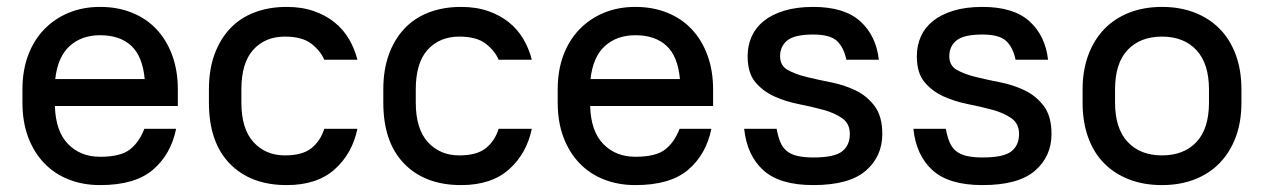

<svg xmlns="http://www.w3.org/2000/svg" viewBox="-20 -528 3660 556"><path d="M270 8Q220 8 178.5 -8.5Q137 -25 107.5 -56Q78 -87 61.5 -131Q45 -175 45 -231V-269Q45 -324 61.5 -368Q78 -412 108 -443Q138 -474 179 -491Q220 -508 270 -508Q320 -508 361.5 -491.5Q403 -475 432.5 -444Q462 -413 478.5 -368.5Q495 -324 495 -269V-221H139Q141 -148 177 -111Q213 -74 270 -74Q329 -74 356 -95Q383 -116 398 -155H490Q475 -81 423 -36.5Q371 8 270 8ZM270 -426Q216 -426 181.5 -394.5Q147 -363 140 -299H399Q393 -365 360 -395.5Q327 -426 270 -426Z M810 8Q706 8 645.5 -54Q585 -116 585 -231V-269Q585 -326 601 -370Q617 -414 646 -445Q675 -476 717 -492Q759 -508 810 -508Q854 -508 888.5 -496Q923 -484 948.5 -463.5Q974 -443 990.5 -415Q1007 -387 1015 -355H919Q908 -381 881.5 -401.5Q855 -422 805 -422Q748 -422 713.5 -384Q679 -346 679 -269V-231Q679 -155 714 -116.5Q749 -78 805 -78Q856 -78 882 -99Q908 -120 919 -155H1015Q1000 -83 949 -37.5Q898 8 810 8Z M1315 8Q1211 8 1150.5 -54Q1090 -116 1090 -231V-269Q1090 -326 1106 -370Q1122 -414 1151 -445Q1180 -476 1222 -492Q1264 -508 1315 -508Q1359 -508 1393.5 -496Q1428 -484 1453.5 -463.5Q1479 -443 1495.5 -415Q1512 -387 1520 -355H1424Q1413 -381 1386.5 -401.5Q1360 -422 1310 -422Q1253 -422 1218.5 -384Q1184 -346 1184 -269V-231Q1184 -155 1219 -116.5Q1254 -78 1310 -78Q1361 -78 1387 -99Q1413 -120 1424 -155H1520Q1505 -83 1454 -37.5Q1403 8 1315 8Z M1820 8Q1770 8 1728.5 -8.5Q1687 -25 1657.5 -56Q1628 -87 1611.5 -131Q1595 -175 1595 -231V-269Q1595 -324 1611.5 -368Q1628 -412 1658 -443Q1688 -474 1729 -491Q1770 -508 1820 -508Q1870 -508 1911.5 -491.5Q1953 -475 1982.5 -444Q2012 -413 2028.5 -368.5Q2045 -324 2045 -269V-221H1689Q1691 -148 1727 -111Q1763 -74 1820 -74Q1879 -74 1906 -95Q1933 -116 1948 -155H2040Q2025 -81 1973 -36.5Q1921 8 1820 8ZM1820 -426Q1766 -426 1731.5 -394.5Q1697 -363 1690 -299H1949Q1943 -365 1910 -395.5Q1877 -426 1820 -426Z M2335 8Q2238 8 2190.5 -35Q2143 -78 2135 -155H2229Q2233 -133 2239.5 -117Q2246 -101 2258 -91Q2270 -81 2289 -76.5Q2308 -72 2335 -72Q2396 -72 2418.5 -89.5Q2441 -107 2441 -140Q2441 -170 2419 -185.5Q2397 -201 2364 -210Q2331 -219 2293 -226.5Q2255 -234 2222 -249Q2189 -264 2167 -290.5Q2145 -317 2145 -365Q2145 -396 2156.5 -422Q2168 -448 2191.5 -467Q2215 -486 2251 -497Q2287 -508 2335 -508Q2425 -508 2471 -466.5Q2517 -425 2525 -355H2431Q2423 -392 2403 -410Q2383 -428 2335 -428Q2281 -428 2260 -411Q2239 -394 2239 -365Q2239 -338 2261 -325.5Q2283 -313 2316 -305Q2349 -297 2387 -289.5Q2425 -282 2458 -266Q2491 -250 2513 -220.5Q2535 -191 2535 -140Q2535 -75 2487 -33.5Q2439 8 2335 8Z M2825 8Q2728 8 2680.5 -35Q2633 -78 2625 -155H2719Q2723 -133 2729.5 -117Q2736 -101 2748 -91Q2760 -81 2779 -76.5Q2798 -72 2825 -72Q2886 -72 2908.5 -89.5Q2931 -107 2931 -140Q2931 -170 2909 -185.5Q2887 -201 2854 -210Q2821 -219 2783 -226.5Q2745 -234 2712 -249Q2679 -264 2657 -290.5Q2635 -317 2635 -365Q2635 -396 2646.5 -422Q2658 -448 2681.5 -467Q2705 -486 2741 -497Q2777 -508 2825 -508Q2915 -508 2961 -466.5Q3007 -425 3015 -355H2921Q2913 -392 2893 -410Q2873 -428 2825 -428Q2771 -428 2750 -411Q2729 -394 2729 -365Q2729 -338 2751 -325.5Q2773 -313 2806 -305Q2839 -297 2877 -289.5Q2915 -282 2948 -266Q2981 -250 3003 -220.5Q3025 -191 3025 -140Q3025 -75 2977 -33.5Q2929 8 2825 8Z M3345 8Q3292 8 3249.5 -8.5Q3207 -25 3177 -55.5Q3147 -86 3131 -130.5Q3115 -175 3115 -231V-269Q3115 -324 3131.5 -368.5Q3148 -413 3178 -444Q3208 -475 3250.5 -491.5Q3293 -508 3345 -508Q3397 -508 3439.5 -491.5Q3482 -475 3512 -444.5Q3542 -414 3558.5 -369.5Q3575 -325 3575 -269V-231Q3575 -175 3558.5 -131Q3542 -87 3512 -56Q3482 -25 3439.5 -8.5Q3397 8 3345 8ZM3345 -78Q3408 -78 3444.5 -116.5Q3481 -155 3481 -231V-269Q3481 -344 3444.5 -383Q3408 -422 3345 -422Q3282 -422 3245.5 -383.5Q3209 -345 3209 -269V-231Q3209 -156 3245.5 -117Q3282 -78 3345 -78Z"/></svg>

Font: PT Root UI Web Medium
Style: Regular
Weight: 500
Designer: Vitaly Kuzmin
Foundry: ParaType Ltd.
Version: Version 1.001W